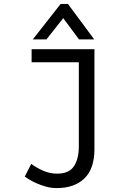

<svg xmlns="http://www.w3.org/2000/svg" viewBox="-20 -752 640 984"><path d="M384 -433H142V-500H464V12Q464 113 412.5 162.5Q361 212 270 212Q243 212 217.5 205Q192 198 170 188.5Q148 179 131.5 169Q115 159 107 153L140 88Q167 108 201.5 123Q236 138 273 138Q333 138 358.5 100.5Q384 63 384 -3ZM291 -732H328L463 -550H385L304 -659L218 -550H148Z"/></svg>

Font: PT Mono
Style: Regular
Weight: 400
Monospace: yes
Designer: A.Korolkova, I.Chaeva
Foundry: ParaType Ltd
Version: Version 1.001W OFL